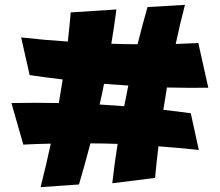

<svg xmlns="http://www.w3.org/2000/svg" viewBox="-20 -779 904 790"><path d="M147 -9Q170 -99 189 -188Q132 -187 76 -184L27 -355Q123 -357 222 -355Q230 -404 238 -452Q170 -460 102 -470L67 -625Q164 -614 259 -608Q266 -668 271 -728L459 -740Q450 -670 438 -599Q493 -597 546 -597Q565 -673 587 -750L741 -759Q720 -679 703 -598Q749 -600 796 -602L837 -418Q753 -417 667 -419Q659 -373 652 -327Q708 -321 765 -313L798 -162Q715 -171 632 -177Q624 -112 618 -47L442 -25Q451 -106 464 -187Q408 -189 352 -189Q330 -105 305 -20ZM390 -349Q440 -346 491 -342Q499 -384 508 -427Q458 -430 408 -434Q400 -391 390 -349Z"/></svg>

Font: Marhey ExtraBold
Style: Regular
Weight: 800
Designer: Nur Syamsi & Bustanul Arifin
Foundry: Namelatype
Version: Version 1.000; ttfautohint (v1.8.4.7-5d5b)